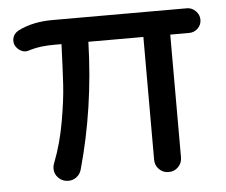

<svg xmlns="http://www.w3.org/2000/svg" viewBox="-43 -558 720 612"><g transform="rotate(-5 317.0 -252.5)"><path d="M576 -510Q592 -510 604 -498Q616 -486 616 -470Q616 -454 604.5 -442.5Q593 -431 576 -431H516V-38Q516 -20 503.5 -7.5Q491 5 473 5Q455 5 442.5 -7.5Q430 -20 430 -38V-431H254Q248 -219 194 -27Q190 -13 178.5 -4Q167 5 152 5Q134 5 121 -7.5Q108 -20 108 -38Q108 -47 113 -59Q135 -116 147 -184Q159 -252 162 -300.5Q165 -349 168 -431H146Q100 -431 70 -422Q58 -418 53 -418Q39 -418 27.5 -429Q16 -440 16 -454Q16 -476 37 -487Q83 -510 146 -510Z"/></g></svg>

Font: Varela Round
Style: Regular
Weight: 400
Designer: Joe Prince
Foundry: Joe Prince
Version: Version 1.000